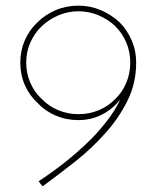

<svg xmlns="http://www.w3.org/2000/svg" viewBox="-20 -653 565 681"><path d="M128 -302Q102 -326 87.5 -359.5Q73 -393 73 -431Q73 -469 87.5 -502Q102 -535 128 -560Q153 -584 187 -598.5Q221 -613 258 -613Q296 -613 330 -598.5Q364 -584 389 -560Q414 -535 428 -502Q442 -469 442 -431Q442 -393 428 -359.5Q414 -326 389 -302Q364 -276 330 -262Q296 -248 258 -248Q221 -248 187 -262Q153 -276 128 -302ZM353 -180Q401 -233 432 -295.5Q463 -358 463 -431Q463 -473 447 -510Q431 -547 404 -574Q375 -601 337.5 -617Q300 -633 258 -633Q215 -633 177.5 -617Q140 -601 113 -574Q84 -547 68 -510Q52 -473 52 -431Q52 -388 68 -351.5Q84 -315 113 -288Q140 -259 177.5 -243Q215 -227 258 -227Q304 -227 342.5 -247Q381 -267 406 -300Q395 -274 372.5 -242Q350 -210 317 -174Q281 -136 231.5 -94.5Q182 -53 117 -10Q120 -6 124 -1Q128 4 131 8Q187 -33 246 -79.5Q305 -126 353 -180Z"/></svg>

Font: Josefin Slab Thin ExtraLight
Style: Regular
Weight: 250
Version: Version 2.000